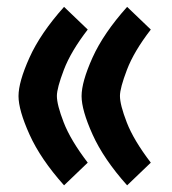

<svg xmlns="http://www.w3.org/2000/svg" viewBox="-20 -523 502 562"><path d="M218.8 -241.7Q218.8 -283.2 250.7 -354.2Q282.7 -425.3 352.1 -502.9L421.4 -436.5Q372.1 -372.6 351.6 -318.8Q331.1 -265.1 331.1 -242.2Q331.1 -216.3 351.1 -164.6Q371.1 -112.8 421.4 -46.9L352.1 19.5Q283.2 -57.6 251 -129.2Q218.8 -200.7 218.8 -241.7ZM34.2 -241.7Q34.2 -283.2 66.2 -354.2Q98.1 -425.3 167.5 -502.9L236.8 -436.5Q187.5 -372.6 167 -318.8Q146.5 -265.1 146.5 -242.2Q146.5 -216.3 166.5 -164.6Q186.5 -112.8 236.8 -46.9L167.5 19.5Q98.6 -57.6 66.4 -129.2Q34.2 -200.7 34.2 -241.7Z"/></svg>

Font: Vazir FD-WOL
Style: Bold-FD-WOL
Weight: 700
Designer: Saber Rastikerdar
Foundry: Saber Rastikerdar
Version: Version 30.1.0